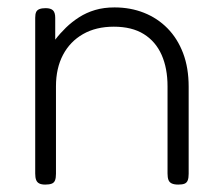

<svg xmlns="http://www.w3.org/2000/svg" viewBox="-20 -488 594 518"><path d="M102 10Q92 10 86 7Q80 4 77.5 -2.5Q75 -9 75 -20V-440Q75 -450 77.5 -455.5Q80 -461 86.5 -463.5Q93 -466 103 -466Q110 -466 115 -464.5Q120 -463 123 -460Q126 -457 127.5 -452Q129 -447 129 -440V-381Q142 -398 158 -413.5Q174 -429 193.5 -441.5Q213 -454 236.5 -461Q260 -468 289 -468Q332 -468 368.5 -453.5Q405 -439 432 -411.5Q459 -384 474 -344.5Q489 -305 489 -254V-19Q489 -8 486.5 -1.5Q484 5 478 7.5Q472 10 461 10Q450 10 443.5 7Q437 4 434.5 -2.5Q432 -9 432 -20V-255Q432 -304 416 -340Q400 -376 368 -396Q336 -416 287 -416Q239 -416 204 -396Q169 -376 150 -340Q131 -304 131 -255V-19Q131 -8 128.5 -1.5Q126 5 119.5 7.5Q113 10 102 10Z"/></svg>

Font: Fredoka Light
Style: Regular
Weight: 300
Designer: Ben Nathan
Foundry: Milena B. Brandão, Ben Nathan
Version: Version 2.001